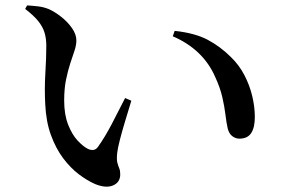

<svg xmlns="http://www.w3.org/2000/svg" viewBox="-20 -710 1040 709"><path d="M151 -541Q151 -569 144 -591Q137 -613 120 -633.5Q103 -654 73 -677L80 -690Q99 -689 120.5 -686.5Q142 -684 161 -676Q183 -666 206.5 -647.5Q230 -629 246 -606Q262 -583 262 -561Q262 -543 255 -522.5Q248 -502 239.5 -476Q231 -450 224 -416.5Q217 -383 217 -339Q217 -287 231.5 -250Q246 -213 266.5 -191Q287 -169 305 -160Q316 -155 325.5 -156.5Q335 -158 342 -168Q367 -203 392.5 -251.5Q418 -300 442 -348L465 -338Q454 -302 442.5 -264Q431 -226 423 -195Q415 -164 413 -147Q410 -121 413.5 -108.5Q417 -96 420.5 -88Q424 -80 424 -66Q424 -37 398 -25.5Q372 -14 332 -30Q302 -43 271 -66.5Q240 -90 213 -126Q186 -162 168 -211.5Q150 -261 147 -326Q144 -383 147.5 -440Q151 -497 151 -541ZM618 -576 625 -596Q700 -588 747 -563Q794 -538 833 -499Q863 -470 882.5 -432.5Q902 -395 911.5 -355Q921 -315 921 -278Q921 -239 907.5 -218.5Q894 -198 864 -198Q850 -198 838 -207Q826 -216 821 -235Q816 -257 812.5 -286.5Q809 -316 801 -351Q793 -386 775 -425Q753 -476 713.5 -514Q674 -552 618 -576Z"/></svg>

Font: Early Summer Mincho SemiBold
Style: Regular
Weight: 600
Designer: GuiWonder
Version: Version 1.002